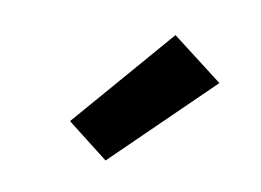

<svg xmlns="http://www.w3.org/2000/svg" viewBox="-46 -892 592 436"><g transform="rotate(10 250.0 -674.0)"><path d="M220 -520 125 -594 327 -828 444 -738Z"/></g></svg>

Font: Iosevka Aile Heavy
Style: Regular
Weight: 900
Designer: Belleve Invis
Foundry: Belleve Invis
Version: Version 31.1.0; ttfautohint (v1.8.4)